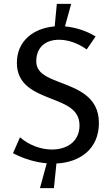

<svg xmlns="http://www.w3.org/2000/svg" viewBox="-20 -832 576 990"><path d="M473 -644C422 -675 367 -691 315 -696L347 -812H273L262 -696C154 -687 67 -622 67 -508C67 -394 158 -357 242 -324C318 -294 390 -269 390 -185C390 -103 326 -61 248 -61C194 -61 133 -81 83 -124L47 -42C105 -12 164 5 221 10L186 138H258L271 11C394 5 490 -65 490 -198C490 -339 372 -375 280 -411C218 -435 167 -458 167 -516C167 -591 218 -627 284 -627C329 -627 380 -611 427 -577Z"/></svg>

Font: Rosario
Style: Regular
Weight: 400
Designer: Hector Gatti
Foundry: Omnibus Type
Version: Version 1.100